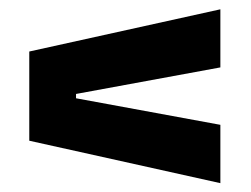

<svg xmlns="http://www.w3.org/2000/svg" viewBox="-20 -520 554 423"><path d="M147.5 -313V-303.5L465.5 -245V-116.5L44.5 -210V-406.5L465.5 -499.5V-371.5Z"/></svg>

Font: Anek Bangla Medium
Style: Bold
Weight: 700
Version: Version 1.003